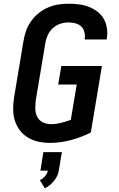

<svg xmlns="http://www.w3.org/2000/svg" viewBox="-20 -763 640 1036"><path d="M250 8Q218 8 187.5 1.5Q157 -5 131 -20.5Q105 -36 87 -60Q69 -84 60 -113Q51 -142 51 -174Q51 -206 56 -238L107 -543Q111 -570 121 -597.5Q131 -625 148 -649Q165 -673 188.5 -692Q212 -711 239 -722.5Q266 -734 294 -738.5Q322 -743 350 -743Q378 -743 406 -739.5Q434 -736 459.5 -726Q485 -716 506 -700Q527 -684 540 -661Q553 -638 557 -610Q561 -582 556 -554Q556 -553 556 -552Q556 -551 556 -550H437Q437 -551 437 -551.5Q437 -552 437 -552Q440 -571 435.5 -589.5Q431 -608 418.5 -620Q406 -632 387.5 -637Q369 -642 350 -642Q327 -642 304.5 -634.5Q282 -627 264 -610Q246 -593 236.5 -571Q227 -549 224 -526L173 -222Q170 -198 170.5 -175Q171 -152 181 -132.5Q191 -113 211 -103Q231 -93 255 -93Q282 -93 309 -100Q336 -107 362 -116L394 -307H294L311 -407H530L470 -48Q418 -22 362 -7Q306 8 250 8ZM222 253 195 209Q211 202 223 188Q235 174 238 158H198L214 58H314L297 158Q295 173 288 187Q281 201 271 213.5Q261 226 248.5 236Q236 246 222 253Z"/></svg>

Font: Iosevka SS04 Extended Oblique
Style: Bold
Weight: 700
Width: 7
Italic angle: -9°
Monospace: yes
Designer: Belleve Invis
Foundry: Belleve Invis
Version: Version 19.0.0; ttfautohint (v1.8.4)